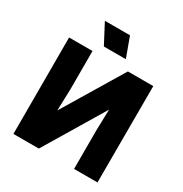

<svg xmlns="http://www.w3.org/2000/svg" viewBox="-212 -1105 1203 1264"><g transform="rotate(30 390.0 -473.0)"><path d="M517 -733 156 -134 240 -183 248 -441V-733H70V0H263L623 -599L538 -549L531 -292V0H709L710 -733ZM465 -796H298L219 -946H410Z"/></g></svg>

Font: Kreadon
Style: Regular
Weight: 400
Designer: kohakuno
Foundry: StudioGnu
Version: Version 1.000;Glyphs 3.1.2 (3151)